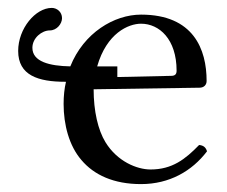

<svg xmlns="http://www.w3.org/2000/svg" viewBox="-20 -456 574 486"><path d="M484 -89C449 -53 416 -27 361 -27C327 -27 277 -47 247 -96C228 -127 217 -175 217 -230L485 -234C496 -234 503 -241 503 -251C503 -331 470 -419 337 -419C269 -419 192 -373 158 -288C105 -289 62 -300 62 -335C62 -360 86 -379 106 -379C124 -379 137 -396 137 -410C137 -426 124 -436 111 -436C70 -436 26 -384 26 -327C26 -265 77 -249 145 -249H147C143 -232 141 -213 141 -193C141 -140 155 -87 186 -51C218 -13 268 10 337 10C409 10 466 -23 504 -73C501 -83 495 -88 484 -89ZM226 -288C250 -372 305 -396 337 -396C383 -396 427 -357 427 -277C427 -268 423 -264 413 -264L277 -261V-288Z"/></svg>

Font: Libertinus Serif Display
Style: Regular
Weight: 400
Designer: Philipp H. Poll, Khaled Hosny
Foundry: Caleb Maclennan
Version: Version 7.050;RELEASE